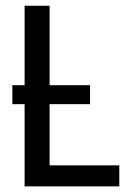

<svg xmlns="http://www.w3.org/2000/svg" viewBox="-20 -662 460 682"><path d="M67.4 -359.4V-641.6H156.2V-359.4H299.8V-292H156.2V-74.7H403.8V0H67.4V-292H23.9V-359.4Z"/></svg>

Font: Carlito
Style: Regular
Weight: 400
Designer: Lukasz Dziedzic
Foundry: tyPoland Lukasz Dziedzic
Version: Version 1.103; Beta1; all basic design good, some composites